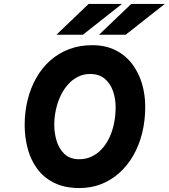

<svg xmlns="http://www.w3.org/2000/svg" viewBox="-20 -941 855 973"><path d="M383 12Q307 12 253.8 -14.8Q200.5 -41.5 167.8 -86.8Q135 -132 120 -189.2Q105 -246.5 105 -307Q105 -374 120 -434.8Q135 -495.5 163.8 -546.2Q192.5 -597 234.2 -634Q276 -671 329.5 -691.5Q383 -712 447 -712Q515.5 -712 566.2 -686.2Q617 -660.5 650.2 -616.2Q683.5 -572 699.8 -516.2Q716 -460.5 716 -400Q716 -329.5 700.5 -267Q685 -204.5 655.8 -153.5Q626.5 -102.5 585.2 -65.2Q544 -28 493 -8Q442 12 383 12ZM382 -134Q414 -134 442 -146.5Q470 -159 492.8 -182.5Q515.5 -206 532 -239Q548.5 -272 557.2 -312.5Q566 -353 566 -400Q566 -439.5 553.2 -477.8Q540.5 -516 512 -541Q483.5 -566 436 -566Q403 -566 375 -552Q347 -538 324.8 -513Q302.5 -488 287 -455.2Q271.5 -422.5 263.2 -384.5Q255 -346.5 255 -307Q255 -266 267.2 -226.2Q279.5 -186.5 307.2 -160.2Q335 -134 382 -134ZM482 -765 645 -921H815L617 -765ZM266 -765 429 -921H598L400 -765Z"/></svg>

Font: Overpass Black
Style: Italic
Weight: 900
Italic angle: -10°
Designer: Delve Withrington, Dave Bailey, Thomas Jockin
Foundry: Delve Fonts LLC
Version: Version 4.000